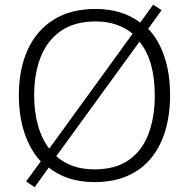

<svg xmlns="http://www.w3.org/2000/svg" viewBox="-20 -763 803 815"><path d="M702 -358Q702 -277 682 -209.5Q662 -142 622.5 -93Q583 -44 522.5 -17Q462 10 381 10Q321 10 272.5 -6Q224 -22 187 -52L127 32L91 7L153 -78Q107 -128 83.5 -199.5Q60 -271 60 -359Q60 -468 97 -550.5Q134 -633 207 -679Q280 -725 386 -725Q444 -725 491.5 -710Q539 -695 575 -667L630 -743L666 -720L609 -641Q654 -594 678 -522Q702 -450 702 -358ZM637 -358Q637 -507 572 -586L219 -100Q249 -73 289.5 -58.5Q330 -44 381 -44Q470 -44 526.5 -83.5Q583 -123 610 -194Q637 -265 637 -358ZM125 -359Q125 -289 141 -231.5Q157 -174 189 -132L543 -620Q513 -645 473.5 -658.5Q434 -672 386 -672Q297 -672 239 -632Q181 -592 153 -521.5Q125 -451 125 -359Z"/></svg>

Font: Noto Sans Hebrew Thin Light
Style: Regular
Weight: 300
Version: Version 3.001